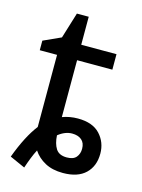

<svg xmlns="http://www.w3.org/2000/svg" viewBox="-107 -722 602 815"><g transform="rotate(15 194.0 -314.5)"><path d="M81 30 14 0Q50 -97 92 -151V-468H16V-510L93 -545L128 -659H180V-536H335V-468H180V-218Q212 -230 248 -230Q313 -230 345.5 -195Q378 -160 378 -110Q378 -55 344 -22.5Q310 10 245 10Q199 10 166.5 -7.5Q134 -25 115 -54Q106 -37 97.5 -15.5Q89 6 81 30ZM244 -58Q273 -58 285.5 -73Q298 -88 298 -110Q298 -136 282.5 -149Q267 -162 241 -162Q210 -162 180 -138Q182 -102 196 -80Q210 -58 244 -58Z"/></g></svg>

Font: Noto IKEA Latin
Style: Regular
Weight: 400
Designer: Monotype Design Team
Foundry: Monotype Imaging Inc.
Version: Version 1.0